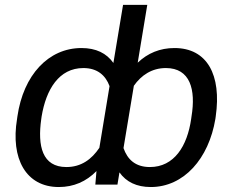

<svg xmlns="http://www.w3.org/2000/svg" viewBox="-20 -747 942 777"><path d="M851.6 -265.6 853 -275.6C877.1 -443.9 818.5 -552.6 686.1 -552.6C627.5 -552.6 577.8 -532 537.3 -493.3L576 -727.3H478L438.9 -492.2C411.2 -531.6 368.6 -552.6 309.7 -552.6C176.5 -552.6 74.6 -443.9 50.4 -275.6L49 -265.6C22.4 -105.1 84.9 9.9 218 9.9C278.1 9.9 329.2 -12.4 370.4 -54.7L365.8 0H455.3L463.4 -49.4C490.8 -10.7 533 9.9 590.2 9.9C724.1 9.9 824.9 -105.1 851.6 -265.6ZM147 -265.6 148.4 -275.6C166.5 -384.9 218.4 -471.6 317.5 -471.6C373.9 -471.6 407.3 -442.1 423.3 -398.4L382.1 -148.8C350.9 -102.3 308.6 -71 248.6 -71C150.9 -71 131.4 -155.9 147 -265.6ZM479.8 -147.7 521.7 -399.9C551.8 -442.8 594.8 -471.6 651.3 -471.6C749.6 -471.6 773.1 -384.9 755 -275.6L753.6 -265.6C737.9 -155.9 685 -71 586.6 -71C527.7 -71 495.7 -101.9 479.8 -147.7Z"/></svg>

Font: Magic Ui Pro
Style: Italic
Weight: 400
Italic angle: -9.39999°
Designer: Stefan Endress, Andreas Faust
Version: Version 1.000;FEAKit 1.0